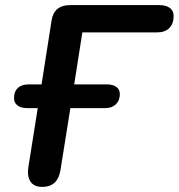

<svg xmlns="http://www.w3.org/2000/svg" viewBox="-20 -725 701 753"><path d="M146 8Q113 8 99.5 -13Q86 -34 91 -68L128 -301H86Q62 -301 48.5 -311.5Q35 -322 35 -340Q35 -366 50 -380Q65 -394 92 -394H143L182 -643Q191 -705 255 -705H604Q631 -705 646 -694Q661 -683 661 -662Q661 -632 644 -615Q627 -598 597 -598H303L271 -394H399Q423 -394 436.5 -384Q450 -374 450 -356Q450 -331 434.5 -316Q419 -301 393 -301H256L217 -57Q206 8 146 8Z"/></svg>

Font: Nunito Variable Extra Light
Style: Italic
Weight: 200
Italic angle: -9°
Designer: Vernon Adams
Foundry: Vernon Adams
Version: Version 3.602